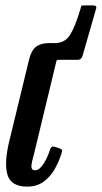

<svg xmlns="http://www.w3.org/2000/svg" viewBox="-20 -680 378 713"><path d="M88 -459Q96.5 -493.5 114.2 -506.8Q132 -520 163 -520H184Q220.5 -520 239.8 -550Q259 -580 279 -647.5Q280.5 -654 281.5 -657Q282.5 -660 291 -660H323Q330 -660 334 -658.5Q338 -657 337.5 -650L286.5 -472.5Q282 -458 269.5 -458H200Q192.5 -458 191 -456Q189.5 -454 188 -447L107 -111Q103 -95.5 99.2 -80.8Q95.5 -66 97.2 -56.8Q99 -47.5 111.5 -47.5Q121.5 -47.5 132 -59.2Q142.5 -71 151.2 -88.2Q160 -105.5 165 -122Q167.5 -130 170.8 -133.8Q174 -137.5 182.5 -135L201.5 -129Q209 -126 210.2 -122.8Q211.5 -119.5 208 -109Q198 -77.5 181.8 -49.8Q165.5 -22 140.8 -4.5Q116 13 81 13Q21.5 13 8 -30.2Q-5.5 -73.5 14.5 -156Z"/></svg>

Font: Besley* Condensed Medium
Style: Italic
Weight: 500
Width: 3
Italic angle: -13°
Designer: Owen Earl
Foundry: indestructible type*
Version: Version 3.000; ttfautohint (v1.8.3)